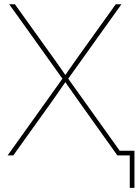

<svg xmlns="http://www.w3.org/2000/svg" viewBox="-20 -748 667 924"><path d="M16.6 0 286.6 -377.9V-360.8L24.4 -727.5H51.8L214.8 -500Q229.5 -480 243.4 -460.2Q257.3 -440.4 271.5 -420.4Q285.6 -400.4 299.3 -379.9H289.6Q303.7 -400.4 317.6 -420.4Q331.5 -440.4 345.7 -460.2Q359.9 -480 374 -500L537.1 -727.5H564.5L302.2 -360.8V-377.9L572.3 0H544.9L372.1 -242.2Q358.4 -261.7 344.7 -281Q331.1 -300.3 317.4 -319.8Q303.7 -339.4 290 -358.9H298.8Q285.2 -339.4 271.7 -319.8Q258.3 -300.3 244.9 -281Q231.4 -261.7 217.3 -242.2L43.9 0ZM604.5 156.2V0H551.8V-22.5H627V156.2Z"/></svg>

Font: Inter 28pt Thin
Style: Regular
Weight: 250
Designer: Rasmus Andersson
Foundry: rsms
Version: Version 4.001;git-66647c0bb